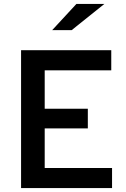

<svg xmlns="http://www.w3.org/2000/svg" viewBox="-20 -955 640 975"><path d="M87 0V-700H545V-598H207V-403H426V-303H207V-102H549V0ZM245 -802 368 -935H510L344 -802Z"/></svg>

Font: Red Hat Mono Medium
Style: Regular
Weight: 500
Monospace: yes
Designer: Pentagram, MCKL
Foundry: Pentagram, MCKL
Version: Version 1.023; ttfautohint (v1.8.3)